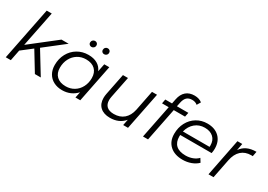

<svg xmlns="http://www.w3.org/2000/svg" viewBox="4 -1542 3263 2341"><g transform="rotate(30 1635.5 -371.0)"><path d="M351 -309 540 0H457L295 -266L148 -152L118 0H47L195 -742H266L166 -243L528 -526H629Z M1201 -526 1096 0H1028L1045 -83Q1007 -41 955 -18Q903 5 840 5Q773 5 721 -22Q669 -49 640 -99.5Q611 -150 611 -218Q611 -307 649.5 -378Q688 -449 756 -489.5Q824 -530 908 -530Q983 -530 1034 -500.5Q1085 -471 1108 -416L1130 -526ZM1083 -304Q1083 -381 1037.5 -424.5Q992 -468 910 -468Q845 -468 793 -436Q741 -404 711.5 -347.5Q682 -291 682 -221Q682 -144 727.5 -101Q773 -58 855 -58Q920 -58 972 -89.5Q1024 -121 1053.5 -177.5Q1083 -234 1083 -304ZM847 -669Q847 -690 860.5 -703.5Q874 -717 892 -717Q910 -717 921.5 -706Q933 -695 933 -677Q933 -657 919.5 -644Q906 -631 888 -631Q871 -631 859 -642Q847 -653 847 -669ZM1026 -669Q1026 -690 1039 -703.5Q1052 -717 1071 -717Q1088 -717 1100 -706Q1112 -695 1112 -677Q1112 -657 1098.5 -644Q1085 -631 1066 -631Q1049 -631 1037.5 -642Q1026 -653 1026 -669Z M1873 -526 1768 0H1700L1717 -84Q1643 5 1514 5Q1426 5 1376.5 -40.5Q1327 -86 1327 -167Q1327 -195 1333 -226L1393 -526H1464L1404 -226Q1399 -198 1399 -179Q1399 -121 1432.5 -90Q1466 -59 1533 -59Q1617 -59 1672 -106Q1727 -153 1746 -243L1802 -526Z M2165 -584 2153 -526H2314L2302 -466H2143L2050 0H1979L2072 -466H1978L1989 -526H2084L2097 -592Q2112 -667 2157.5 -707Q2203 -747 2277 -747Q2309 -747 2337 -738Q2365 -729 2383 -713L2352 -661Q2323 -687 2277 -687Q2230 -687 2203 -662Q2176 -637 2165 -584Z M2363 -243Q2362 -236 2362 -222Q2362 -142 2407.5 -100Q2453 -58 2543 -58Q2595 -58 2640.5 -75.5Q2686 -93 2715 -124L2747 -73Q2710 -36 2654.5 -15.5Q2599 5 2537 5Q2423 5 2357.5 -55Q2292 -115 2292 -219Q2292 -307 2329.5 -378Q2367 -449 2433.5 -489.5Q2500 -530 2583 -530Q2688 -530 2750 -470.5Q2812 -411 2812 -307Q2812 -278 2805 -243ZM2370 -296H2745Q2746 -303 2746 -315Q2746 -389 2701 -429.5Q2656 -470 2581 -470Q2502 -470 2446 -423Q2390 -376 2370 -296Z M3271 -530 3258 -461 3238 -462Q3153 -462 3098.5 -413Q3044 -364 3025 -267L2972 0H2901L3005 -526H3073L3055 -430Q3090 -481 3143 -505.5Q3196 -530 3271 -530Z"/></g></svg>

Font: Idrija
Style: Italic
Weight: 400
Italic angle: -11.3°
Designer: Julieta Ulanovsky
Foundry: Julieta Ulanovsky
Version: Version 7.200